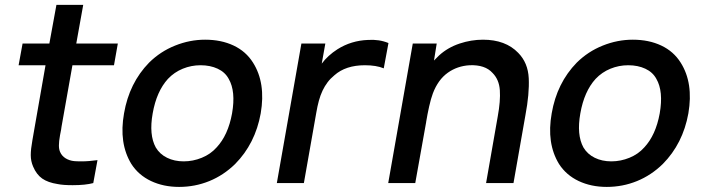

<svg xmlns="http://www.w3.org/2000/svg" viewBox="-20 -738 2826 774"><path d="M228 -227Q227.5 -219.5 222 -193Q217.5 -167.5 217.5 -152Q217.5 -136.5 222 -126Q229 -109.5 244.2 -100Q259.5 -90.5 279 -88.5Q284 -88 291.2 -87.8Q298.5 -87.5 308.5 -87.5Q323.5 -87.5 339.5 -88.8Q355.5 -90 373 -92.5L356 0Q324.5 8.5 273 8.5Q234 8.5 212.5 4Q173.5 -2 150.2 -18.2Q127 -34.5 113.5 -66.5Q104 -88.5 104 -112.5Q104 -136.5 110.5 -172L119 -221L163.5 -475H55L71 -562.5H179L207.5 -718.5H315.5L287.5 -562.5H455L439.5 -475H272Z M509.5 -77Q458.5 -160.5 480 -281Q501 -403.5 581 -485.5Q626.5 -530.5 685.8 -554.2Q745 -578 807 -578Q871.5 -578 921.5 -554.5Q971.5 -531 1000 -485.5Q1052 -403.5 1031 -281Q1009 -159 928 -77Q881.5 -31.5 823.8 -8Q766 15.5 702 15.5Q639 15.5 588.8 -8.2Q538.5 -32 509.5 -77ZM902 -420Q887.5 -447 857.5 -461Q827.5 -475 788.5 -475Q751 -475 716.8 -461Q682.5 -447 657 -420Q611 -369.5 595.5 -281Q580 -194.5 608 -143.5Q624 -116.5 653.5 -102Q683 -87.5 720.5 -87.5Q758 -87.5 793.5 -102Q829 -116.5 853 -143.5Q899.5 -193 915.5 -281Q931 -370 902 -420Z M1546 -564.5 1527 -462.5Q1497 -475 1451 -475Q1373.5 -475 1328 -434.5Q1312 -421.5 1300.5 -406.2Q1289 -391 1280.2 -372.5Q1271.5 -354 1265.5 -332Q1259.5 -310 1255 -283.5L1205 0H1096L1195 -562.5H1291.5L1277 -481.5Q1301.5 -514.5 1340.5 -539.5Q1396 -574.5 1463.5 -577Q1508.5 -580 1546 -564.5Z M2098 -273 2050 0H1939.5L1986.5 -268.5Q1998 -331 1995 -374.2Q1992 -417.5 1965.5 -444Q1935.5 -477.5 1873 -475Q1823.5 -472 1785.5 -445Q1746 -417 1725 -361.5Q1721 -351 1717.2 -337.5Q1713.5 -324 1710 -308.8Q1706.5 -293.5 1703.5 -277.8Q1700.5 -262 1698 -247V-246L1654 0H1545L1644 -562.5H1740.5L1729.5 -494L1750 -514.5Q1785 -546.5 1833 -562.5Q1879.5 -578 1927 -578Q2018 -578 2069 -525Q2108.5 -485 2111.5 -422.5Q2114.5 -360.5 2098 -273Z M2233.5 -77Q2182.5 -160.5 2204 -281Q2225 -403.5 2305 -485.5Q2350.5 -530.5 2409.8 -554.2Q2469 -578 2531 -578Q2595.5 -578 2645.5 -554.5Q2695.5 -531 2724 -485.5Q2776 -403.5 2755 -281Q2733 -159 2652 -77Q2605.5 -31.5 2547.8 -8Q2490 15.5 2426 15.5Q2363 15.5 2312.8 -8.2Q2262.5 -32 2233.5 -77ZM2626 -420Q2611.5 -447 2581.5 -461Q2551.5 -475 2512.5 -475Q2475 -475 2440.8 -461Q2406.5 -447 2381 -420Q2335 -369.5 2319.5 -281Q2304 -194.5 2332 -143.5Q2348 -116.5 2377.5 -102Q2407 -87.5 2444.5 -87.5Q2482 -87.5 2517.5 -102Q2553 -116.5 2577 -143.5Q2623.5 -193 2639.5 -281Q2655 -370 2626 -420Z"/></svg>

Font: Russisch Sans SemiBold
Style: Italic
Weight: 600
Width: 4
Italic angle: -10°
Designer: Michael Sharanda (font) & Cristiano Sobral (main changes)
Foundry: Michael Sharanda
Version: Version 2.00;September 8, 2020;FontCreator 13.0.0.2681 64-bi